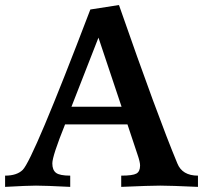

<svg xmlns="http://www.w3.org/2000/svg" viewBox="-35 -730 793 750"><path d="M738.3 0Q629.9 -4.9 590.8 -4.9Q551.3 -4.9 438.5 0V-43.9Q483.4 -43.9 497.8 -52Q512.2 -60.1 512.2 -83.5Q512.2 -97.2 502.4 -125.5L462.9 -244.1H219.2Q169.4 -120.6 169.4 -91.8Q169.4 -65.9 183.8 -54.9Q198.2 -43.9 239.3 -43.9V0Q141.6 -4.9 105.5 -4.9Q73.7 -4.9 -15.1 0V-43.9Q30.8 -43.9 53.7 -66.4Q94.2 -106.4 317.9 -692.9L429.7 -710.4Q581.1 -275.9 657.7 -91.8Q676.8 -43.9 738.3 -43.9ZM439.9 -313 349.6 -583 244.1 -313Z"/></svg>

Font: Kelvinch
Style: Bold
Weight: 700
Designer: Paul James Miller
Foundry: High-Logic / Made with FontCreator
Version: Version 3.501;March 28, 2021;FontCreator 13.0.0.2683 64-bit